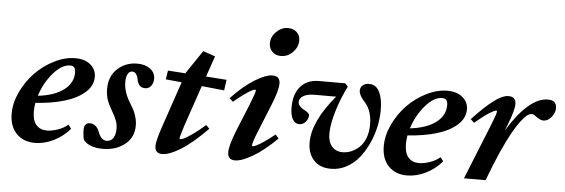

<svg xmlns="http://www.w3.org/2000/svg" viewBox="-48 -854 2975 1011"><g transform="rotate(5 1440.0 -348.5)"><path d="M161.6 11.2Q100.6 11.2 63.7 -27.1Q26.9 -65.4 26.9 -132.8Q26.9 -189 54.4 -247.3Q82 -305.7 125.2 -350.3Q168.5 -395 224.9 -423.3Q281.2 -451.7 335.4 -451.7Q386.2 -451.7 416.3 -426.5Q446.3 -401.4 446.3 -361.8Q446.3 -315.4 406.2 -280Q366.2 -244.6 299.3 -224.6Q232.4 -204.6 146.5 -199.2Q142.1 -176.8 142.1 -154.3Q142.1 -106.4 162.6 -82.8Q183.1 -59.1 219.7 -59.1Q244.1 -59.1 275.9 -69.8Q307.6 -80.6 330.1 -100.1L345.7 -79.6Q311 -38.1 261.2 -13.4Q211.4 11.2 161.6 11.2ZM311.5 -411.1Q268.1 -411.1 223.1 -359.1Q178.2 -307.1 155.8 -237.3Q242.2 -247.1 291.5 -283.7Q340.8 -320.3 340.8 -376Q340.8 -394.5 333.7 -402.8Q326.7 -411.1 311.5 -411.1Z M521 11.2Q449.2 11.2 418 -26.9Q411.6 -52.2 411.6 -80.1Q411.6 -117.2 442.4 -117.2Q458.5 -117.2 471.7 -106.4Q484.9 -95.7 491.2 -78.1Q507.3 -32.7 537.6 -32.7Q560.5 -32.7 572.3 -51.5Q584 -70.3 584 -99.6Q584 -123 576.4 -143.3Q568.8 -163.6 551.3 -193.4Q533.7 -222.7 524.9 -248Q516.1 -273.4 516.1 -305.7Q516.1 -373 559.3 -412.4Q602.5 -451.7 663.6 -451.7Q705.1 -451.7 731.7 -431.9Q758.3 -412.1 758.3 -379.4Q758.3 -356.9 746.3 -341.6Q734.4 -326.2 715.8 -326.2Q695.8 -326.2 685.3 -338.1Q674.8 -350.1 671.9 -368.2Q669.9 -383.3 661.6 -395.5Q653.3 -407.7 640.6 -407.7Q625.5 -407.7 616.9 -392.1Q608.4 -376.5 608.4 -350.6Q608.4 -299.3 640.1 -247.1Q655.3 -222.2 662.6 -208.5Q669.9 -194.8 676.8 -171.9Q683.6 -148.9 683.6 -126Q683.6 -62 636.2 -25.4Q588.9 11.2 521 11.2Z M835 11.2Q795.9 11.2 795.9 -28.8Q795.9 -56.2 825.7 -143.1L904.3 -374L819.8 -382.3L827.1 -429.2L920.9 -422.9L921.9 -426.8L1003.4 -547.4L1067.4 -525.4L1029.8 -415.5L1138.7 -407.7L1130.9 -351.1L1011.7 -363.3L938.5 -148.9Q918.9 -88.9 918.9 -78.1Q918.9 -74.7 922.9 -74.7Q929.2 -74.7 943.4 -81.3Q957.5 -87.9 987.1 -108.6Q1016.6 -129.4 1052.7 -161.1L1070.8 -143.1Q991.2 -62 931.4 -25.4Q871.6 11.2 835 11.2Z M1411.6 -557.6Q1384.3 -557.6 1366.7 -575.2Q1349.1 -592.8 1349.1 -619.6Q1349.1 -654.3 1376.5 -680.9Q1403.8 -707.5 1438 -707.5Q1466.3 -707.5 1484.1 -690.7Q1502 -673.8 1502 -647Q1502 -612.8 1475.6 -585.2Q1449.2 -557.6 1411.6 -557.6ZM1219.2 11.2Q1180.7 11.2 1180.7 -28.8Q1180.7 -64.5 1211.9 -143.1L1272 -290.5Q1297.4 -354 1297.4 -365.2Q1297.4 -369.1 1293 -369.1Q1287.6 -369.1 1274.9 -362.8Q1262.2 -356.4 1237.5 -339.1Q1212.9 -321.8 1182.1 -295.4L1163.1 -313Q1227.5 -380.9 1285.4 -416.3Q1343.3 -451.7 1377.4 -451.7Q1418 -451.7 1418 -412.6Q1418 -375.5 1386.7 -298.8L1324.2 -144.5Q1302.2 -89.4 1302.2 -75.2Q1302.2 -71.3 1305.7 -71.3Q1311.5 -71.3 1324.2 -76.9Q1336.9 -82.5 1363 -99.9Q1389.2 -117.2 1421.4 -143.6L1438.5 -123.5Q1370.6 -56.6 1312.5 -22.7Q1254.4 11.2 1219.2 11.2Z M1726.6 11.2Q1667.5 11.2 1635.3 -24.4Q1603 -60.1 1603 -117.7Q1603 -229 1721.2 -369.6H1609.9Q1568.8 -369.6 1548.1 -356.9Q1527.3 -344.2 1527.3 -325.2Q1527.3 -313 1536.6 -302.7Q1545.9 -292.5 1557.4 -286.6Q1568.8 -280.8 1578.1 -273.7Q1587.4 -266.6 1587.4 -259.8Q1587.4 -239.7 1573.5 -224.1Q1559.6 -208.5 1539.6 -208.5Q1516.6 -208.5 1504.4 -231.2Q1492.2 -253.9 1492.2 -293Q1492.2 -364.3 1527.3 -404.1Q1562.5 -443.8 1625 -443.8H1763.2L1777.8 -427.2Q1744.6 -361.8 1723.6 -291.5Q1702.6 -221.2 1702.6 -173.3Q1702.6 -129.4 1723.6 -105.2Q1744.6 -81.1 1780.3 -81.1Q1803.2 -81.1 1825.7 -90.3Q1848.1 -99.6 1867.9 -117.7Q1887.7 -135.7 1899.9 -167.2Q1912.1 -198.7 1912.1 -238.3Q1912.1 -312 1873.5 -354.5Q1842.3 -388.2 1842.3 -412.1Q1842.3 -429.2 1855 -440.4Q1867.7 -451.7 1888.2 -451.7Q1925.8 -451.7 1943.6 -415.5Q1961.4 -379.4 1961.4 -319.8Q1961.4 -277.3 1951.9 -232.2Q1942.4 -187 1922.4 -143.3Q1902.3 -99.6 1875 -65.2Q1847.7 -30.8 1809.1 -9.8Q1770.5 11.2 1726.6 11.2Z M2128.4 11.2Q2067.4 11.2 2030.5 -27.1Q1993.7 -65.4 1993.7 -132.8Q1993.7 -189 2021.2 -247.3Q2048.8 -305.7 2092 -350.3Q2135.3 -395 2191.7 -423.3Q2248 -451.7 2302.2 -451.7Q2353 -451.7 2383.1 -426.5Q2413.1 -401.4 2413.1 -361.8Q2413.1 -315.4 2373 -280Q2333 -244.6 2266.1 -224.6Q2199.2 -204.6 2113.3 -199.2Q2108.9 -176.8 2108.9 -154.3Q2108.9 -106.4 2129.4 -82.8Q2149.9 -59.1 2186.5 -59.1Q2210.9 -59.1 2242.7 -69.8Q2274.4 -80.6 2296.9 -100.1L2312.5 -79.6Q2277.8 -38.1 2228 -13.4Q2178.2 11.2 2128.4 11.2ZM2278.3 -411.1Q2234.9 -411.1 2189.9 -359.1Q2145 -307.1 2122.6 -237.3Q2209 -247.1 2258.3 -283.7Q2307.6 -320.3 2307.6 -376Q2307.6 -394.5 2300.5 -402.8Q2293.5 -411.1 2278.3 -411.1Z M2429.2 0 2546.4 -291Q2571.8 -354 2571.8 -365.7Q2571.8 -370.1 2567.4 -370.1Q2558.6 -370.1 2530 -352.1Q2501.5 -334 2456.5 -295.9L2437.5 -313.5Q2502.4 -382.8 2548.1 -417.2Q2593.8 -451.7 2625.5 -451.7Q2665 -451.7 2665 -412.6Q2665 -379.9 2633.3 -298.8L2621.1 -268.6Q2674.3 -356.9 2728.5 -404.3Q2782.7 -451.7 2833.5 -451.7Q2857.4 -451.7 2868.7 -441.2Q2879.9 -430.7 2879.9 -408.2Q2879.9 -386.2 2861.3 -362.8Q2842.8 -339.4 2819.3 -339.4Q2802.2 -339.4 2777.3 -358.4Q2766.1 -368.2 2755.4 -368.2Q2745.1 -368.2 2732.2 -359.1Q2719.2 -350.1 2699.5 -324.5Q2679.7 -298.8 2657.5 -259.3Q2635.3 -219.7 2605.2 -152.8Q2575.2 -85.9 2543.5 0Z"/></g></svg>

Font: Elstob 10pt
Style: Bold Italic
Weight: 700
Italic angle: -20°
Designer: Peter S. Baker
Version: Version 1.015